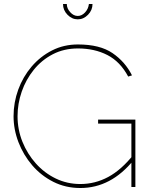

<svg xmlns="http://www.w3.org/2000/svg" viewBox="-20 -938 760 963"><path d="M383 5Q309 5 247.5 -26Q186 -57 141.5 -109Q97 -161 72.5 -225Q48 -289 48 -355Q48 -424 71.5 -488.5Q95 -553 138.5 -604Q182 -655 241 -685Q300 -715 371 -715Q481 -715 544.5 -671.5Q608 -628 642 -560L623 -554Q583 -629 518.5 -662Q454 -695 371 -695Q301 -695 245 -666Q189 -637 149.5 -588Q110 -539 89 -478.5Q68 -418 68 -355Q68 -288 92.5 -227Q117 -166 160 -118Q203 -70 260 -42.5Q317 -15 383 -15Q457 -15 523 -50.5Q589 -86 651 -164V-136Q537 5 383 5ZM639 -318H472V-338H659V0H639ZM370 -858Q390 -858 406.5 -875.5Q423 -893 426 -918H444Q444 -887 421.5 -864Q399 -841 370 -841Q341 -841 318.5 -864Q296 -887 296 -918H315Q315 -896 332 -877Q349 -858 370 -858Z"/></svg>

Font: Raleway Thin
Style: Regular
Weight: 100
Designer: Matt McInerney, Pablo Impallari, Rodrigo Fuenzalida
Foundry: Matt McInerney, Pablo Impallari, Rodrigo Fuenzalida
Version: Version 4.026